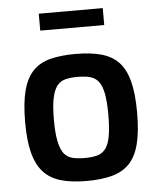

<svg xmlns="http://www.w3.org/2000/svg" viewBox="-53 -774 681 825"><g transform="rotate(-5 288.0 -362.0)"><path d="M287 5Q224 5 178 -8Q132 -21 103 -52Q74 -83 60 -136Q46 -189 46 -269Q46 -352 60 -405.5Q74 -459 103.5 -489.5Q133 -520 179 -531.5Q225 -543 287 -543Q351 -543 397 -530.5Q443 -518 472 -488Q501 -458 515 -404.5Q529 -351 529 -269Q529 -188 515.5 -134.5Q502 -81 473 -50.5Q444 -20 398 -7.5Q352 5 287 5ZM287 -94Q318 -94 340 -99.5Q362 -105 376.5 -122.5Q391 -140 398 -175.5Q405 -211 405 -270Q405 -328 398 -363Q391 -398 376.5 -415.5Q362 -433 340 -438.5Q318 -444 287 -444Q257 -444 235 -438.5Q213 -433 199 -415.5Q185 -398 177.5 -363Q170 -328 170 -270Q170 -211 177.5 -175.5Q185 -140 199 -122.5Q213 -105 235 -99.5Q257 -94 287 -94ZM145 -656V-729H421V-656Z"/></g></svg>

Font: Exo Thin SemiBold
Style: Regular
Weight: 600
Version: Version 2.000